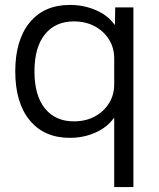

<svg xmlns="http://www.w3.org/2000/svg" viewBox="-20 -550 647 780"><path d="M444 210V-70H442Q416 -33 368 -11.5Q320 10 264 10Q159 10 100.5 -61.5Q42 -133 42 -260Q42 -387 100.5 -458.5Q159 -530 264 -530Q320 -530 369 -509Q418 -488 445 -450H447L448 -520H522V210ZM280 -57Q328 -57 364.5 -76.5Q401 -96 422.5 -130Q444 -164 444 -208V-312Q444 -356 422.5 -390Q401 -424 364.5 -443.5Q328 -463 280 -463Q205 -463 162.5 -410.5Q120 -358 120 -260Q120 -162 162.5 -109.5Q205 -57 280 -57Z"/></svg>

Font: M PLUS 1
Style: Regular
Weight: 400
Designer: Coji Morishita
Foundry: UNDERFOREST DESIGN
Version: Version 1.001